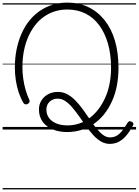

<svg xmlns="http://www.w3.org/2000/svg" viewBox="-20 -994 1064 1473"><path d="M823 110Q787 110 755 91.5Q723 73 694.5 41.5Q666 10 640 -27Q614 -64 588 -100.5Q562 -137 536 -168Q510 -199 482 -218Q454 -237 423 -237Q397 -237 377.5 -226Q358 -215 347 -196.5Q336 -178 336 -153Q336 -116 356.5 -88.5Q377 -61 413.5 -46.5Q450 -32 498 -32Q545 -32 588 -46.5Q631 -61 668 -89Q705 -117 735 -156Q765 -195 787 -244Q809 -293 820.5 -351Q832 -409 832 -474Q832 -577 808.5 -659Q785 -741 741.5 -800Q698 -859 636 -890Q574 -921 496 -921Q445 -921 399.5 -906.5Q354 -892 315.5 -864.5Q277 -837 247 -797.5Q217 -758 195.5 -708.5Q174 -659 163 -601Q152 -543 152 -477Q152 -436 158 -392Q164 -348 176 -306Q188 -264 205 -228Q210 -218 205.5 -209.5Q201 -201 192 -196.5Q183 -192 174 -193.5Q165 -195 160 -204Q139 -239 124 -283.5Q109 -328 101.5 -377.5Q94 -427 94 -477Q94 -551 107.5 -616Q121 -681 145.5 -736.5Q170 -792 205.5 -836Q241 -880 285.5 -910.5Q330 -941 383 -957.5Q436 -974 496 -974Q586 -974 658.5 -939Q731 -904 783 -838.5Q835 -773 862 -681Q889 -589 889 -474Q889 -402 876.5 -337Q864 -272 839 -217Q814 -162 779.5 -118.5Q745 -75 701 -44.5Q657 -14 605 2.5Q553 19 495 19Q447 19 407.5 7Q368 -5 339 -27.5Q310 -50 294.5 -81.5Q279 -113 279 -153Q278 -190 296.5 -221Q315 -252 348 -270.5Q381 -289 424 -289Q464 -289 498 -270Q532 -251 561.5 -220Q591 -189 618 -152Q645 -115 670 -77.5Q695 -40 720 -9Q745 22 770.5 41Q796 60 824 60Q850 60 871 49.5Q892 39 913 14.5Q934 -10 957 -50Q964 -61 971 -63.5Q978 -66 988 -61Q999 -57 1002.5 -48Q1006 -39 999 -29Q979 8 958.5 34.5Q938 61 916 78Q894 95 870.5 102.5Q847 110 823 110ZM0 449H1024V459H0ZM0 -20H1024V0H0ZM0 -505H1024V-500H0ZM0 -969H1024V-959H0Z"/></svg>

Font: Playwrite IT Trad Guides
Style: Regular
Weight: 400
Designer: Veronika Burian, José Scaglione
Foundry: TypeTogether
Version: Version 1.003